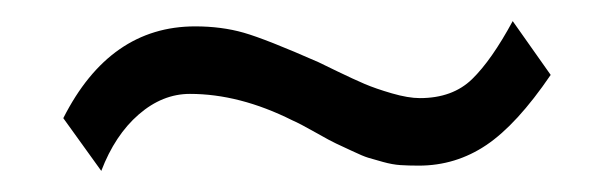

<svg xmlns="http://www.w3.org/2000/svg" viewBox="-20 -345 581 182"><path d="M466 -325 502 -274Q470 -227 441 -207.5Q412 -188 377 -188Q367 -188 359.5 -188.5Q352 -189 343 -191.5Q334 -194 329 -195.5Q324 -197 313.5 -202Q303 -207 298.5 -209Q294 -211 279 -219.5Q264 -228 257 -231Q207 -256 160 -256Q134 -256 111.5 -236.5Q89 -217 76 -183L40 -233Q84 -320 165 -320Q190 -320 211 -314Q232 -308 282 -286Q284 -285 299.5 -277.5Q315 -270 325.5 -265.5Q336 -261 351.5 -256.5Q367 -252 378 -252Q409 -252 427.5 -270Q446 -288 466 -325Z"/></svg>

Font: STIX Math
Style: Regular
Weight: 400
Designer: MicroPress Inc., with final additions and corrections provided by Coen Hoffman, Elsevier (retired)
Version: Version 1.1.1